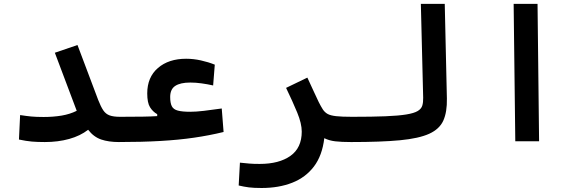

<svg xmlns="http://www.w3.org/2000/svg" viewBox="-20 -713 2970 969"><path d="M206.1 3.9Q169.4 3.9 140.9 1.5Q112.3 -1 75.7 -8.8L81.5 -132.3Q113.3 -127.4 137.9 -125Q162.6 -122.6 200.2 -122.6Q248.5 -122.6 290.8 -129.6Q333 -136.7 367.2 -153.8L256.8 -446.8L371.1 -485.8L475.6 -208.5Q488.8 -174.8 501.2 -156.2Q513.7 -137.7 533.2 -130.6Q552.7 -123.5 585.9 -123.5Q604.5 -123.5 613.5 -111.3Q622.6 -99.1 622.6 -67.4Q622.6 -28.8 611.3 -12.5Q600.1 3.9 580.1 3.9Q528.3 3.9 490.5 -9Q452.6 -22 424.8 -58.1Q385.3 -27.3 329.1 -11.7Q272.9 3.9 206.1 3.9Z M577.6 3.9 585.9 -123.5Q657.7 -123.5 700.9 -124.3Q744.1 -125 773.4 -127V-136.7Q751 -149.4 737.1 -171.9Q723.1 -194.3 723.1 -241.7Q723.1 -323.2 777.1 -369.9Q831.1 -416.5 919.4 -416.5Q956.1 -416.5 993.7 -408.2Q1031.2 -399.9 1064 -386.7L1055.7 -281.7Q1027.3 -288.1 997.8 -292.2Q968.3 -296.4 940.4 -296.4Q890.1 -296.4 864.5 -279.5Q838.9 -262.7 838.9 -223.6Q838.9 -192.9 847.2 -176.8Q855.5 -160.6 877.7 -154.8Q899.9 -148.9 940.4 -148.9Q969.2 -148.9 1009 -153.6Q1048.8 -158.2 1099.1 -165.5L1108.4 -46.9Q1036.6 -29.3 959.2 -18.1Q881.8 -6.8 788.8 -1.5Q695.8 3.9 577.6 3.9Z M1616.7 -15.6Q1606.4 71.8 1564.5 127.2Q1522.5 182.6 1454.8 209.2Q1387.2 235.8 1300.3 235.8Q1261.2 235.8 1236.3 232.7Q1211.4 229.5 1184.6 223.1L1190.9 107.9Q1218.8 110.8 1238.3 112.5Q1257.8 114.3 1290.5 114.3Q1388.7 114.3 1445.8 73.7Q1502.9 33.2 1502.9 -48.8Q1502.9 -89.4 1480 -145Q1457 -200.7 1423.8 -269.5L1531.2 -321.3Q1552.2 -276.9 1565.4 -247.3Q1578.6 -217.8 1588.6 -197.8Q1598.6 -177.7 1609.4 -160.6Q1619.1 -146 1633.5 -137.9Q1647.9 -129.9 1676.5 -126.7Q1705.1 -123.5 1757.8 -123.5Q1776.4 -123.5 1785.4 -110.8Q1794.4 -98.1 1794.4 -67.9Q1794.4 -29.3 1782 -12.7Q1769.5 3.9 1752 3.9Q1702.6 3.9 1671.9 0.2Q1641.1 -3.4 1616.7 -15.6Z M1752 3.9Q1737.8 3.9 1730.7 -12Q1723.6 -27.8 1723.6 -63Q1723.6 -98.1 1733.4 -110.8Q1743.2 -123.5 1757.8 -123.5Q1859.4 -123.5 1925.5 -126.2Q1991.7 -128.9 2030.5 -135.3Q2069.3 -141.6 2087.9 -152.6Q2106.4 -163.6 2111.3 -180.2Q2116.2 -196.8 2115.7 -219.7L2104 -693.4H2224.6L2235.4 -215.8Q2236.8 -147.9 2217.5 -104.7Q2198.2 -61.5 2146 -37.8Q2093.8 -14.2 1998.3 -5.1Q1902.8 3.9 1752 3.9Z M2580.6 0 2572.3 -693.4H2692.9L2700.7 0Z"/></svg>

Font: Cascadia Mono PL SemiBold
Style: Regular
Weight: 600
Monospace: yes
Designer: Aaron Bell
Foundry: Saja Typeworks
Version: Version 2404.023; ttfautohint (v1.8.4)